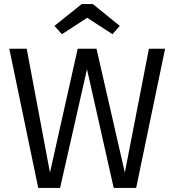

<svg xmlns="http://www.w3.org/2000/svg" viewBox="-20 -929 862 949"><path d="M653 0H542L410 -587L277 0H169L26 -688H112L227 -76L364 -688H457L597 -76L716 -688H796ZM411 -841 286 -760 249 -801 384 -909H439L572 -801L536 -760Z"/></svg>

Font: FiraSans
Style: Regular
Weight: 350
Designer: Carrois Corporate & Edenspiekermann AG
Foundry: Carrois Corporate GbR & Edenspiekermann AG
Version: Version 3.106;PS 003.106;hotconv 1.0.70;makeotf.lib2.5.58329